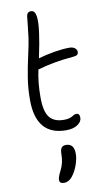

<svg xmlns="http://www.w3.org/2000/svg" viewBox="-114 -809 672 1197"><g transform="rotate(-10 221.5 -211.0)"><path d="M261.2 13.2Q70.8 13.2 70.8 -211.9Q70.8 -282.7 81.3 -349.9Q91.8 -417 107.7 -486.1Q123.5 -555.2 128.9 -594.2Q133.8 -632.8 138.7 -678.7Q143.6 -724.6 144 -729Q147.5 -755.9 172.9 -755.9Q197.8 -755.9 203.4 -717.8Q209 -679.7 198.2 -606.9Q192.4 -560.1 170.9 -458Q217.3 -471.7 272 -481Q326.7 -490.2 369.1 -490.2Q389.6 -490.2 402.8 -480.5Q416 -470.7 416 -456.1Q416 -442.9 408 -437.3Q399.9 -431.6 380.9 -430.2Q262.2 -420.9 155.8 -390.1Q138.2 -313.5 138.2 -215.8Q138.2 -127 167.2 -90.1Q196.3 -53.2 257.8 -53.2Q277.3 -53.2 291 -56.9Q304.7 -60.5 310.8 -64.7Q316.9 -68.8 324.5 -72.5Q332 -76.2 340.8 -76.2Q360.8 -76.2 360.8 -48.8Q360.8 -23.9 333.7 -5.4Q306.6 13.2 261.2 13.2ZM190.9 334Q162.1 334 162.1 310.1Q162.1 293 182.1 253.9Q205.1 210.4 205.1 153.8Q205.1 127.4 213.9 115.2Q222.7 103 242.2 103Q293.9 103 293.9 167Q293.9 197.8 280.3 237.3Q266.6 276.9 243.2 306.2Q220.7 334 190.9 334Z"/></g></svg>

Font: Shantell Sans Irregular
Style: Regular
Weight: 300
Designer: Stephen Nixon, Anya Danilova, Shantell Martin
Foundry: Arrow Type
Version: Version 1.006;[9816181b4]